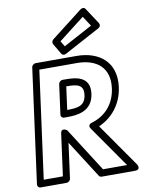

<svg xmlns="http://www.w3.org/2000/svg" viewBox="-122 -1258 1010 1363"><g transform="rotate(-10 383.5 -576.0)"><path d="M376.2 -972.1 561.5 -1116 608.6 -1044.1 400 -931.9ZM329.1 -994.9C318.6 -986.7 314.5 -971.8 320.8 -961.3L366.3 -884.3C372 -874.8 386 -870.8 398.2 -877.4L654.8 -1015.4C676.3 -1026.9 672 -1044.8 666.9 -1052.5L591.5 -1167.5C583.4 -1179.8 567 -1179.5 555.9 -1170.9ZM193.2 -800H463.2C606.7 -800 697.2 -726.2 677.4 -580C662 -466.3 592 -393.8 496.8 -364.8C496.8 -364.8 457.9 -356.3 479.7 -325L689 -25H515.7L313.9 -341.3C313.9 -341.3 273.3 -372.3 267.1 -326L226.4 -25H88.4ZM174.9 -850C164.2 -850 148.6 -840.1 146.5 -825L35 0C33.5 10.7 41.5 25 56.6 25H244.6C255.3 25 271 15.1 273 0L307.2 -252.8L478.2 15.3C481.3 20.3 488.6 25 496.6 25H735.6C785.4 25 760.4 -16 760.4 -16L541.2 -330.2C639 -372.7 711.2 -460.1 727.4 -580C751.5 -757.8 632.4 -850 469.9 -850ZM306.7 -434H328.7C396.5 -434 510.5 -440.1 527.7 -567C544.8 -693.9 432.5 -700 364.6 -700H342.6C327.5 -700 315.7 -685.7 314.3 -675L285.1 -459C283 -443.9 295.9 -434 306.7 -434ZM338.4 -484 360.9 -650C433 -649.8 488.2 -645.3 477.7 -567C467.1 -489 411.7 -484.2 338.4 -484Z"/></g></svg>

Font: Hussar Techniczny
Style: Bold 
Weight: 700
Foundry: Cannot Into Space Fonts
Version: Version 0.77